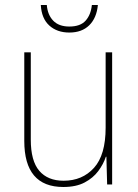

<svg xmlns="http://www.w3.org/2000/svg" viewBox="-20 -737 553 767"><path d="M428 -528V0H408L405 -111H403Q393 -81 372.5 -53.5Q352 -26 318 -8Q284 10 233 10Q77 10 77 -174V-528H103V-179Q103 -94 137 -54.5Q171 -15 234 -15Q309 -15 355.5 -66.5Q402 -118 402 -227V-528ZM371 -717Q366 -665 336.5 -636Q307 -607 257 -607Q208 -607 177 -635Q146 -663 143 -717H167Q170 -678 192.5 -654.5Q215 -631 257 -631Q301 -631 322 -654.5Q343 -678 347 -717Z"/></svg>

Font: Noto Sans Lao Looped SemiCondensed Thin
Style: Regular
Weight: 100
Width: 4
Designer: Mark Frömberg, Ben Mitchell
Foundry: The Fontpad Ltd
Version: Version 1.002; ttfautohint (v1.8.4.7-5d5b)